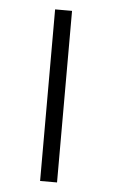

<svg xmlns="http://www.w3.org/2000/svg" viewBox="-46 -605 384 645"><g transform="rotate(5 145.5 -282.5)"><path d="M113.8 6.8V-571.8H170.9V6.8Z"/></g></svg>

Font: Linux Libertine O
Style: Regular
Weight: 400
Designer: Philipp H. Poll
Foundry: Philipp H. Poll
Version: Version 5.3.0